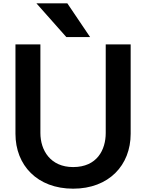

<svg xmlns="http://www.w3.org/2000/svg" viewBox="-20 -1064 880 1155"><path d="M616 -797V-264C616 -163 564 -59 420 -59C284 -59 223 -159 223 -264V-797H73V-259C73 -70 204 71 420 71C635 71 766 -70 766 -259V-797ZM379 -841H522L385 -1044H199Z"/></svg>

Font: LINE Seed JP_OTF Bold
Style: Regular
Weight: 700
Designer: LINE & Fontrix & Fontworks
Version: Version 1.009